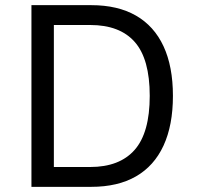

<svg xmlns="http://www.w3.org/2000/svg" viewBox="-20 -725 766 745"><path d="M102 0V-705H334Q437 -705 507.5 -664.5Q578 -624 614.5 -545.5Q651 -467 651 -353Q651 -239 614.5 -160Q578 -81 507.5 -40.5Q437 0 334 0ZM189 -77H330Q444 -77 502.5 -143.5Q561 -210 561 -353Q561 -496 503 -562Q445 -628 330 -628H189Z"/></svg>

Font: Nunito Sans 7pt SemiCondensed
Style: Regular
Weight: 400
Width: 4
Designer: Vernon Adams
Foundry: Vernon Adams
Version: Version 3.101;gftools[0.9.27]